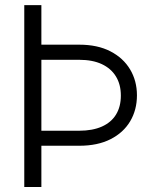

<svg xmlns="http://www.w3.org/2000/svg" viewBox="-20 -748 636 768"><path d="M77.1 -727.5H145.5V0H77.1ZM110.4 -569.3H296.9Q370.1 -569.3 421.6 -542.7Q473.1 -516.1 500.5 -470.2Q527.8 -424.3 527.8 -366.7Q527.8 -308.6 500.7 -262.9Q473.6 -217.3 422.1 -191.2Q370.6 -165 296.9 -165H110.4V-225.1H296.9Q350.1 -225.1 387.5 -241.7Q424.8 -258.3 444.1 -289.8Q463.4 -321.3 463.4 -365.7Q463.4 -410.2 443.8 -442.1Q424.3 -474.1 387.2 -491.5Q350.1 -508.8 296.9 -508.8H110.4Z"/></svg>

Font: Inter 24pt Light
Style: Regular
Weight: 300
Designer: Rasmus Andersson
Foundry: rsms
Version: Version 4.001;git-66647c0bb